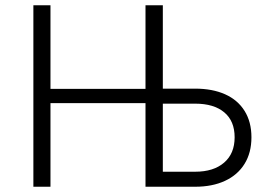

<svg xmlns="http://www.w3.org/2000/svg" viewBox="-20 -710 1025 730"><path d="M106.9 -689.9H171.9V-372.1H533.2V-689.9H599.1V-373H722.2Q787.6 -373 835.7 -351.6Q883.8 -330.1 909.9 -288.3Q936 -246.6 936 -188Q936 -129.4 909.9 -87.2Q883.8 -44.9 835.7 -22.5Q787.6 0 722.2 0H533.2V-317.9H171.9V0H106.9ZM722.2 -57.1Q792 -57.1 832 -91.6Q872.1 -126 872.1 -188Q872.1 -250 832.5 -283Q793 -315.9 722.2 -315.9H599.1V-57.1Z"/></svg>

Font: Acari Sans Light
Style: Regular
Weight: 300
Designer: Alfredo Marco Pradil and Stefan Peev
Foundry: Hanken Design Co.
Version: Version 1.045;January 11, 2019;FontCreator 11.5.0.2425 64-bi